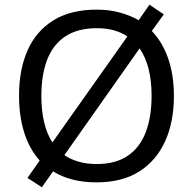

<svg xmlns="http://www.w3.org/2000/svg" viewBox="-20 -766 821 817"><path d="M720 -358Q720 -247 682.5 -164.5Q645 -82 572 -36Q499 10 391 10Q335 10 288.5 -2Q242 -14 206 -37L158 31L97 -9L149 -83Q105 -132 83 -202Q61 -272 61 -359Q61 -469 97 -551Q133 -633 206.5 -679Q280 -725 392 -725Q444 -725 488.5 -713Q533 -701 570 -680L616 -746L677 -705L626 -634Q672 -586 696 -516Q720 -446 720 -358ZM625 -358Q625 -487 574 -560L254 -106Q280 -88 314.5 -78Q349 -68 391 -68Q472 -68 523.5 -103Q575 -138 600 -203Q625 -268 625 -358ZM156 -358Q156 -297 167.5 -247Q179 -197 203 -160L522 -611Q497 -628 464.5 -637Q432 -646 392 -646Q311 -646 258.5 -611.5Q206 -577 181 -512.5Q156 -448 156 -358Z"/></svg>

Font: Noto Sans Thaana
Style: Regular
Weight: 400
Designer: Monotype Design Team
Foundry: Monotype Imaging Inc.
Version: Version 2.001